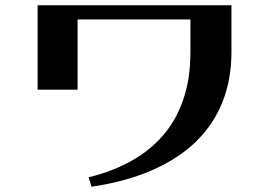

<svg xmlns="http://www.w3.org/2000/svg" viewBox="-20 -651 1040 730"><path d="M860 -631V-453Q860 -351 827 -266Q794 -181 728 -115.5Q662 -50 562 -5.5Q462 39 328 59L317 23Q404 2 475.5 -37Q547 -76 598 -134Q649 -192 676.5 -271.5Q704 -351 704 -453V-577H275V-310H123V-631Z"/></svg>

Font: Cafe24 ClassicType
Style: Regular
Weight: 400
Designer: Cafe24 thkim, hmlim, mnelim & 4IR
Foundry: Cafe24
Version: Version 1.000